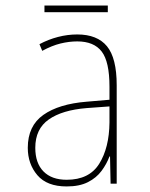

<svg xmlns="http://www.w3.org/2000/svg" viewBox="-20 -661 540 691"><path d="M220 10Q149 10 114.5 -30.5Q80 -71 80 -129Q80 -208 136 -247.5Q192 -287 292 -295L374 -302V-349Q374 -439 346 -475.5Q318 -512 258 -512Q229 -512 198 -504.5Q167 -497 132 -478L122 -502Q154 -519 188.5 -528Q223 -537 258 -537Q330 -537 365 -494.5Q400 -452 400 -354V0H378L376 -98H374Q364 -71 345.5 -46Q327 -21 296.5 -5.5Q266 10 220 10ZM220 -14Q301 -14 337 -71.5Q373 -129 374 -220V-278L292 -272Q204 -265 155.5 -231Q107 -197 107 -129Q107 -74 136.5 -44Q166 -14 220 -14ZM140 -617V-641H368V-617Z"/></svg>

Font: Noto Sans Mono ExtraCondensed Thin
Style: Regular
Weight: 100
Width: 2
Designer: Monotype Design Team
Foundry: Monotype Imaging Inc.
Version: Version 2.014; ttfautohint (v1.8.4.7-5d5b)